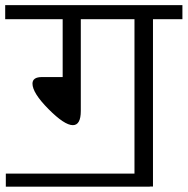

<svg xmlns="http://www.w3.org/2000/svg" viewBox="-20 -718 722 739"><path d="M556.6 0.5H2.4V-49.8H497.6V-644H291V-291Q291 -236.3 260.3 -236.3Q228 -236.3 166.5 -298.3Q105 -360.4 105 -396Q105 -421.4 141.6 -421.4H221.2V-644H0V-698.2H682.1V-644H568.8V0H556.6Z"/></svg>

Font: SakalBharati
Style: Regular
Weight: 400
Designer: CDAC GIST
Foundry: CDAC
Version: 13.02